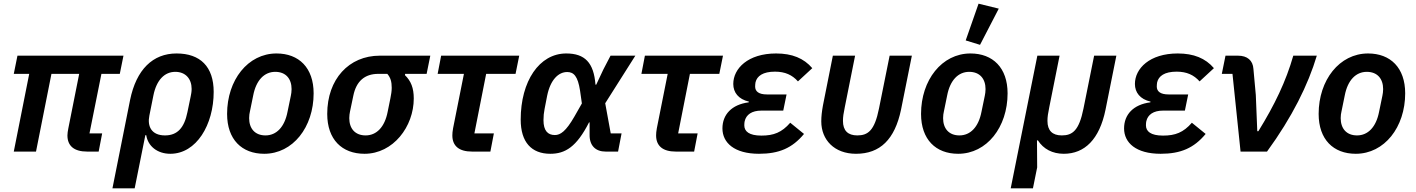

<svg xmlns="http://www.w3.org/2000/svg" viewBox="-20 -825 7705 1045"><path d="M517 0 536 -99H467L532 -423H632L652 -522H75L55 -423H139L55 0H176L260 -423H411L352 -127C349 -113 347 -97 347 -88C347 -31 383 0 454 0Z M592 200H713L771 -89H776C785 -30 836 12 907 12C1049 12 1143 -146 1143 -325C1143 -462 1070 -534 941 -534C812 -534 722 -447 688 -281ZM878 -88C804 -88 781 -138 793 -196L815 -306C832 -390 876 -434 934 -434C990 -434 1023 -396 1023 -341C1023 -325 1020 -311 1018 -301L1000 -214C983 -130 946 -88 878 -88Z M1418 12C1574 12 1687 -133 1687 -317C1687 -456 1607 -534 1485 -534C1329 -534 1216 -389 1216 -205C1216 -66 1296 12 1418 12ZM1425 -88C1367 -88 1336 -126 1336 -182C1336 -196 1338 -209 1340 -217L1358 -305C1374 -389 1419 -434 1478 -434C1536 -434 1567 -396 1567 -340C1567 -326 1565 -314 1563 -304L1545 -217C1529 -133 1484 -88 1425 -88Z M2302 -423 2322 -522H2047C1879 -522 1761 -394 1761 -205C1761 -66 1841 12 1964 12C2120 12 2232 -136 2232 -289C2232 -346 2217 -384 2184 -416L2185 -423ZM2088 -423C2106 -402 2112 -380 2112 -347C2112 -329 2109 -311 2105 -291L2090 -217C2074 -133 2029 -88 1970 -88C1912 -88 1881 -126 1881 -182C1881 -196 1883 -208 1885 -218L1903 -304C1919 -383 1965 -423 2039 -423Z M2649 0 2668 -99H2562L2626 -423H2786L2806 -522H2381L2362 -423H2505L2446 -127C2443 -112 2442 -97 2442 -88C2442 -31 2478 0 2549 0Z M3363 -99H3304L3274 -263L3438 -522H3303L3264 -447L3225 -364H3221C3212 -484 3163 -534 3062 -534C2915 -534 2814 -383 2814 -174C2814 -51 2873 12 2975 12C3056 12 3118 -25 3186 -159H3189V-92C3188 -32 3222 0 3276 0H3344ZM3000 -90C2962 -90 2938 -113 2938 -171C2938 -193 2940 -212 2944 -232L2958 -304C2976 -392 3020 -433 3067 -433C3103 -433 3125 -410 3137 -332L3147 -262L3106 -190C3060 -110 3030 -90 3000 -90Z M3758 0 3777 -99H3671L3735 -423H3895L3915 -522H3490L3471 -423H3614L3555 -127C3552 -112 3551 -97 3551 -88C3551 -31 3587 0 3658 0Z M4281 -157C4235 -104 4191 -87 4124 -87C4057 -87 4031 -110 4031 -143C4031 -154 4032 -160 4033 -165C4041 -201 4072 -223 4124 -223H4243L4261 -311H4154C4109 -311 4090 -328 4090 -354C4090 -363 4091 -370 4092 -377C4100 -411 4132 -435 4198 -435C4253 -435 4292 -417 4323 -382L4401 -454C4355 -508 4291 -534 4204 -534C4051 -534 3971 -452 3971 -368C3971 -322 3999 -285 4056 -272L4055 -268C3962 -256 3912 -201 3912 -126C3912 -48 3977 12 4111 12C4220 12 4292 -19 4356 -96Z M4634 -522H4513L4459 -251C4453 -217 4450 -191 4450 -164C4450 -64 4521 12 4639 12C4770 12 4850 -66 4884 -228L4943 -522H4822L4764 -234C4740 -114 4704 -88 4646 -88C4595 -88 4568 -114 4568 -167C4568 -189 4571 -208 4578 -242Z M5416 -778 5306 -805 5236 -605 5314 -581ZM5195 12C5351 12 5464 -133 5464 -317C5464 -456 5384 -534 5262 -534C5106 -534 4993 -389 4993 -205C4993 -66 5073 12 5195 12ZM5202 -88C5144 -88 5113 -126 5113 -182C5113 -196 5115 -209 5117 -217L5135 -305C5151 -389 5196 -434 5255 -434C5313 -434 5344 -396 5344 -340C5344 -326 5342 -314 5340 -304L5322 -217C5306 -133 5261 -88 5202 -88Z M5481 200H5602L5625 86L5624 -61H5629C5659 -14 5708 12 5770 12C5883 12 5964 -66 5997 -228L6056 -522H5935L5877 -234C5853 -114 5817 -88 5759 -88C5708 -88 5681 -114 5681 -167C5681 -189 5684 -208 5691 -242L5747 -522H5626Z M6467 -157C6421 -104 6377 -87 6310 -87C6243 -87 6217 -110 6217 -143C6217 -154 6218 -160 6219 -165C6227 -201 6258 -223 6310 -223H6429L6447 -311H6340C6295 -311 6276 -328 6276 -354C6276 -363 6277 -370 6278 -377C6286 -411 6318 -435 6384 -435C6439 -435 6478 -417 6509 -382L6587 -454C6541 -508 6477 -534 6390 -534C6237 -534 6157 -452 6157 -368C6157 -322 6185 -285 6242 -272L6241 -268C6148 -256 6098 -201 6098 -126C6098 -48 6163 12 6297 12C6406 12 6478 -19 6542 -96Z M6876 0C7013 -188 7100 -364 7147 -522H7019C6979 -382 6918 -255 6829 -111H6823L6815 -308L6802 -450C6799 -496 6769 -522 6718 -522H6650L6630 -423H6688L6732 0Z M7359 12C7515 12 7628 -133 7628 -317C7628 -456 7548 -534 7426 -534C7270 -534 7157 -389 7157 -205C7157 -66 7237 12 7359 12ZM7366 -88C7308 -88 7277 -126 7277 -182C7277 -196 7279 -209 7281 -217L7299 -305C7315 -389 7360 -434 7419 -434C7477 -434 7508 -396 7508 -340C7508 -326 7506 -314 7504 -304L7486 -217C7470 -133 7425 -88 7366 -88Z"/></svg>

Font: Braiins Sans SemiBold
Style: Italic
Weight: 600
Italic angle: -11.31°
Designer: Mike Abbink, Paul van der Laan, Pieter van Rosmalen, Jiri Chlebus, Lubos Buracinsky
Foundry: Bold Monday, Sudetype
Version: Version 1.000;hotconv 1.0.109;makeotfexe 2.5.65596